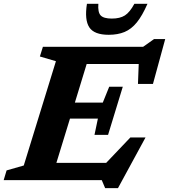

<svg xmlns="http://www.w3.org/2000/svg" viewBox="-44 -955 896 1018"><path d="M513.5 42.5 495.5 0H-24.5L-9 -51.5L82 -77.5L252.5 -630.5L167.5 -655.5L183.5 -707H715L773 -748H832L767 -510H687.5L691.5 -615.5H415.5L353 -411H501L535 -495H607L529 -240H457L475 -326H327L255 -91.5H519L647 -226H727.5L581.5 42.5ZM549 -856.5Q592 -856.5 618.2 -873.2Q644.5 -890 668.5 -935H738Q710.5 -872 681.5 -836.2Q652.5 -800.5 616.5 -785.5Q580.5 -770.5 532.5 -770.5Q455.5 -770.5 429.5 -810Q403.5 -849.5 417 -935H477.5Q474 -890 489.8 -873.2Q505.5 -856.5 549 -856.5Z"/></svg>

Font: Newsreader 6pt SemiBold
Style: Italic
Weight: 600
Italic angle: -17°
Designer: Hugues Gentile
Foundry: Production Type
Version: Version 1.003; ttfautohint (v1.8.3)